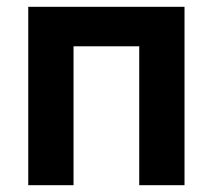

<svg xmlns="http://www.w3.org/2000/svg" viewBox="-20 -544 624 564"><path d="M522 0H389V-408H196V0H63V-524H522Z"/></svg>

Font: PTCRaleway
Style: Bold
Weight: 700
Designer: Matt McInerney, Pablo Impallari, Rodrigo Fuenzalida
Foundry: Matt McInerney, Pablo Impallari, Rodrigo Fuenzalida
Version: Version 3.000g; ttfautohint (v1.5) -l 8 -r 28 -G 28 -x 14 -D